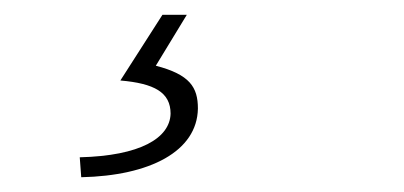

<svg xmlns="http://www.w3.org/2000/svg" viewBox="-20 -22 547 260"><path d="M90 218C183 216 247 183 248 125C248 96 237 79 191 67L233 -2H200L143 87C189 91 211 103 211 132C210 165 170 189 88 191Z"/></svg>

Font: Source Sans Pro Light
Style: Italic
Weight: 300
Italic angle: -11°
Designer: Paul D. Hunt
Foundry: Adobe Systems Incorporated
Version: Version 3.006;hotconv 1.0.111;makeotfexe 2.5.65597